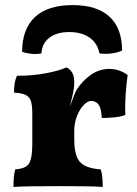

<svg xmlns="http://www.w3.org/2000/svg" viewBox="-20 -732 539 755"><path d="M272 -184Q272 -120 294.5 -95Q317 -70 376 -66Q381 -52 382.5 -33Q384 -14 384 3Q356 1 309 0.5Q262 0 217 0Q168 0 116 0.5Q64 1 33 3Q33 -43 40 -66Q67 -68 81.5 -76.5Q96 -85 101.5 -107Q107 -129 107 -172V-284Q107 -314 102.5 -331.5Q98 -349 83 -357.5Q68 -366 35 -368Q35 -385 37.5 -402.5Q40 -420 47 -434Q110 -434 163.5 -444.5Q217 -455 241 -467Q255 -461 263.5 -447Q272 -433 272 -408Q272 -389 267.5 -367Q263 -345 255 -313Q262 -332 269 -351Q276 -370 282 -380Q304 -414 337 -437.5Q370 -461 410 -461Q449 -461 482 -437Q477 -405 474 -359.5Q471 -314 473 -280Q456 -273 428 -270.5Q400 -268 380 -268Q379 -304 368.5 -319.5Q358 -335 338 -335Q324 -335 308.5 -318.5Q293 -302 282.5 -275Q272 -248 272 -218ZM67 -528Q67 -618 117.5 -665Q168 -712 265 -712Q361 -712 410.5 -666.5Q460 -621 460 -533Q420 -516 371 -522Q364 -561 333 -583.5Q302 -606 252 -606Q203 -606 174 -583.5Q145 -561 143 -522Q122 -518 102 -520.5Q82 -523 67 -528Z"/></svg>

Font: Vollkorn ExtraBold
Style: Regular
Weight: 800
Designer: Friedrich Althausen
Foundry: Friedrich Althausen
Version: Version 5.000; ttfautohint (v1.8.3)